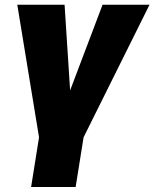

<svg xmlns="http://www.w3.org/2000/svg" viewBox="-20 -565 635 790"><path d="M51.1 -545.5H245.7L268.5 -193.2L402 -545.5H595.2L323.9 0L291.2 204.5H108L140.6 0Z"/></svg>

Font: Inter P Black
Style: Italic
Weight: 900
Italic angle: -9.40001°
Designer: Rasmus Andersson
Foundry: rsms
Version: Version 3.018;git-588b23468